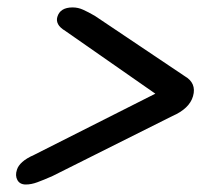

<svg xmlns="http://www.w3.org/2000/svg" viewBox="-20 -602 565 520"><path d="M410 -341.8 414.2 -355.1 72.1 -182.4Q51.6 -173.4 40.3 -163.2Q29.1 -153.1 25.9 -142.4Q20.5 -126.4 27.1 -114.4Q33.7 -102.3 50 -102.3Q64.6 -102.3 81.1 -108.4Q97.7 -114.4 122.3 -125.3L447.2 -287.9Q469.7 -297.6 483.8 -311.1Q498 -324.6 502.8 -341.6Q512.9 -377.1 479.9 -396L237 -559Q218.7 -569.6 205 -575.7Q191.3 -581.9 176.8 -581.9Q142.8 -581.9 135.3 -556.2Q132.3 -546.2 137.2 -536.7Q142.1 -527.1 157.1 -518.1Z"/></svg>

Font: Fraunces Wonky
Style: Italic
Weight: 900
Italic angle: -16°
Version: Version 1.000;[b76b70a41]